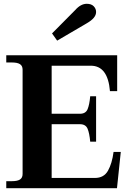

<svg xmlns="http://www.w3.org/2000/svg" viewBox="-20 -991 689 1011"><path d="M281 -777 254 -815 376 -938Q405 -971 437 -971Q461 -971 473.5 -958Q486 -945 486 -928Q486 -912 474 -897.5Q462 -883 438 -869ZM616 -191 596 0H13V-37H43Q72 -37 85.5 -46Q99 -55 99 -75V-624Q99 -644 85.5 -653Q72 -662 43 -662H13V-700H597V-511H559Q548 -645 458 -645H252V-392H401Q431 -392 441 -415.5Q451 -439 455 -484H486V-245H455Q451 -290 441 -313.5Q431 -337 401 -337H252V-54H480Q527 -54 548.5 -92Q570 -130 578 -191Z"/></svg>

Font: Taviraj DemiBold
Style: Regular
Weight: 600
Designer: Katatrad Team
Foundry: CadsonDemak
Version: Version 1.030